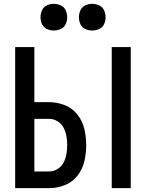

<svg xmlns="http://www.w3.org/2000/svg" viewBox="-20 -980 760 1000"><path d="M562 0H661V-735H562ZM59 0H235Q277 0 317 -15.5Q357 -31 383.5 -65Q410 -99 419.5 -140.5Q429 -182 429 -224Q429 -266 419.5 -307.5Q410 -349 383.5 -383Q357 -417 317 -432.5Q277 -448 235 -448H159V-735H59ZM159 -87V-361H235Q259 -361 279.5 -348.5Q300 -336 311 -315Q322 -294 326 -270.5Q330 -247 330 -224Q330 -201 326 -177.5Q322 -154 311 -133Q300 -112 279.5 -99.5Q259 -87 235 -87ZM460 -821Q479 -821 496.5 -829Q514 -837 522 -854Q530 -871 530 -890Q530 -909 522 -926.5Q514 -944 496.5 -952Q479 -960 460 -960Q441 -960 424 -952Q407 -944 399 -926.5Q391 -909 391 -890Q391 -871 399 -854Q407 -837 424 -829Q441 -821 460 -821ZM260 -821Q279 -821 296.5 -829Q314 -837 322 -854Q330 -871 330 -890Q330 -909 322 -926.5Q314 -944 296.5 -952Q279 -960 260 -960Q241 -960 224 -952Q207 -944 199 -926.5Q191 -909 191 -890Q191 -871 199 -854Q207 -837 224 -829Q241 -821 260 -821Z"/></svg>

Font: Iosevka Sparkle Medium
Style: Regular
Weight: 500
Designer: Belleve Invis
Foundry: Belleve Invis
Version: Version 4.5.0; ttfautohint (v1.8.3)